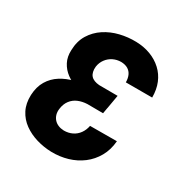

<svg xmlns="http://www.w3.org/2000/svg" viewBox="-133 -646 736 764"><g transform="rotate(30 235.0 -264.0)"><path d="M208 -287.6 316.4 -287.1 305.7 -225.6 233.9 -226.1Q210.9 -225.1 192.4 -217.3Q173.8 -209.5 161.6 -193.4Q149.4 -177.2 146.5 -153.8Q144.5 -139.6 147.9 -127.7Q151.4 -115.7 159.2 -106.9Q167 -98.1 178.5 -93.3Q189.9 -88.4 204.6 -87.9Q225.6 -87.9 242.7 -96.2Q259.8 -104.5 271 -120.1Q282.2 -135.7 286.1 -156.2L409.2 -156.7Q405.8 -115.7 387.9 -84.2Q370.1 -52.7 341.8 -31.2Q313.5 -9.8 278.1 0.7Q242.7 11.2 203.1 10.3Q168.5 9.3 135.3 -0.5Q102.1 -10.3 75.7 -29.3Q49.3 -48.3 34.4 -77.1Q19.5 -106 21 -145.5Q22.9 -184.1 39.3 -211.2Q55.7 -238.3 82.3 -255.1Q108.9 -272 141.4 -279.8Q173.8 -287.6 208 -287.6ZM310.5 -252 216.8 -252.9Q189.5 -253.4 163.1 -262Q136.7 -270.5 115.2 -286.4Q93.8 -302.2 81.5 -325.7Q69.3 -349.1 70.8 -379.9Q71.8 -421.4 90.3 -451.7Q108.9 -481.9 138.7 -501.5Q168.5 -521 204.8 -529.8Q241.2 -538.6 278.8 -537.6Q314.9 -536.6 345 -525.1Q375 -513.7 397.5 -492.9Q419.9 -472.2 431.9 -443.1Q443.8 -414.1 443.8 -377.4H322.8Q322.8 -395.5 316.7 -409.2Q310.5 -422.9 298.1 -430.4Q285.6 -438 266.6 -438.5Q247.1 -438.5 230.2 -430.2Q213.4 -421.9 202.1 -406.7Q190.9 -391.6 188 -372.1Q186.5 -358.9 189 -348.4Q191.4 -337.9 197.5 -330.8Q203.6 -323.7 213.6 -319.8Q223.6 -315.9 236.3 -314.9L321.3 -314.5Z"/></g></svg>

Font: Roboto Condensed SemiBold
Style: Italic
Weight: 600
Italic angle: -12°
Designer: Christian Robertson
Foundry: Google
Version: Version 3.008; 2023